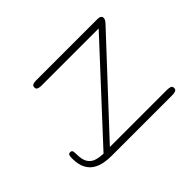

<svg xmlns="http://www.w3.org/2000/svg" viewBox="-157 -737 1060 1060"><g transform="rotate(45 372.5 -207.0)"><path d="M523.4 129.9Q510.7 129.9 501 127.7Q491.2 125.5 491.2 112.8Q491.2 100.1 501 98.1Q510.7 96.2 523.4 96.2Q568.4 96.2 590.3 81.1Q612.3 65.9 619.4 41.3Q626.5 16.6 627.4 -11.7L119.6 -481.4V-34.2Q119.6 -20 115.5 -10Q111.3 0 99.6 0Q85.4 0 81.8 -10Q78.1 -20 78.1 -34.2V-512.2Q78.1 -542.5 98.1 -542.5Q110.4 -542.5 126.5 -527.8L626 -62.5V-506.8Q626 -521 629.2 -532.5Q632.3 -543.9 647 -543.9Q659.7 -543.9 663.6 -533Q667.5 -522 667.5 -506.8V-31.2Q667.5 -6.3 662.6 21.7Q657.7 49.8 643.3 74.5Q628.9 99.1 600.1 114.5Q571.3 129.9 523.4 129.9Z"/></g></svg>

Font: Gruppo
Style: Regular
Weight: 400
Designer: Vernon Adams
Foundry: Vernon Adams
Version: Version 1.001; ttfautohint (v1.8.4.7-5d5b);gftools[0.9.28]